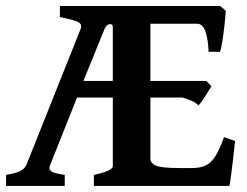

<svg xmlns="http://www.w3.org/2000/svg" viewBox="-20 -614 816 634"><path d="M756.3 -148.4Q753.4 -121.1 749.8 -90.1Q746.1 -59.1 742.9 -34.2Q739.7 -9.3 737.3 0H290V-36.6Q352.5 -49.8 352.5 -65.4V-292H234.4L145.5 -68.8Q139.6 -55.2 149.9 -48.1Q160.2 -41 193.8 -36.6V0H0V-36.6Q27.8 -41 44.2 -48.1Q60.5 -55.2 66.9 -68.8L246.1 -518.1Q252.4 -533.7 238 -541.3Q223.6 -548.8 177.7 -557.6V-594.2H424.8H502.9H707.5L725.6 -578.1Q724.6 -562.5 721.7 -534.9Q718.8 -507.3 714.8 -481.2Q710.9 -455.1 706.5 -442.9H668.9Q667 -486.8 658 -511.2Q648.9 -535.6 630.9 -535.6H476.6V-346.7H661.6L678.2 -329.1Q669.9 -316.4 657 -295.4Q644 -274.4 635.3 -266.1Q626 -275.4 612.8 -281.2Q599.6 -287.1 590.1 -289.6Q580.6 -292 583.5 -292H476.6V-88.9Q476.6 -75.7 494.1 -67.4Q511.7 -59.1 573.2 -59.1H614.7Q657.7 -59.1 679 -82.3Q700.2 -105.5 719.7 -161.1ZM352.5 -524.9Q352.5 -535.2 342 -534.2Q331.5 -533.2 324.7 -517.1L255.4 -346.7H352.5Z"/></svg>

Font: Namdhinggo
Style: Bold
Weight: 700
Designer: Victor Gaultney
Foundry: SIL International
Version: Version 3.001